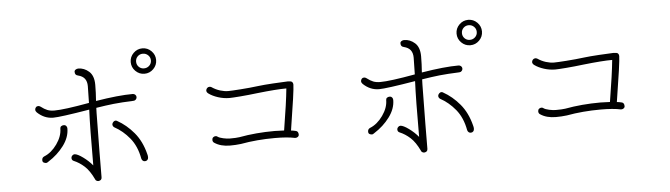

<svg xmlns="http://www.w3.org/2000/svg" viewBox="-48 -1005 4097 1174"><g transform="rotate(-5 2000.0 -418.5)"><path d="M540 -473Q540 -454 539 -441Q535 -157 535 -47Q535 -28 514 -26Q508 -26 502 -29.5Q496 -33 495 -38Q469 -93 438.5 -120.5Q408 -148 374 -162Q362 -167 362 -181Q362 -189 368.5 -195.5Q375 -202 383 -202Q401 -201 434 -177Q467 -153 491 -124Q491 -356 496 -466Q316 -436 273 -436Q218 -436 175 -477Q167 -485 167 -494Q167 -502 172.5 -508.5Q178 -515 187 -515Q194 -515 201 -510Q223 -493 241 -486Q259 -479 284 -479Q343 -479 498 -507Q500 -571 500 -610Q500 -638 487 -655.5Q474 -673 445 -680Q436 -682 431.5 -687.5Q427 -693 427 -704Q427 -712 434.5 -717Q442 -722 451 -722Q487 -722 516.5 -696Q546 -670 546 -614Q546 -567 542 -515Q682 -538 769 -538Q778 -538 784.5 -532Q791 -526 791 -517Q791 -509 785 -502.5Q779 -496 770 -496Q695 -493 648.5 -488Q602 -483 540 -473ZM353 -363Q353 -309 315 -258Q277 -207 220 -171Q211 -164 206 -164Q198 -164 190.5 -168Q183 -172 183 -183Q183 -199 197 -205Q242 -223 276 -271Q310 -319 310 -366Q310 -375 316.5 -380Q323 -385 334 -385Q342 -385 347.5 -378.5Q353 -372 353 -363ZM829 -144Q829 -134 823 -128Q817 -122 808 -122Q800 -122 794.5 -127Q789 -132 787 -140Q773 -217 732 -267Q691 -317 639 -345Q629 -352 629 -364Q630 -372 636.5 -378.5Q643 -385 650 -385Q656 -385 660 -382Q716 -351 761 -297.5Q806 -244 826 -164Q829 -155 829 -144ZM774 -733Q774 -765 797 -788Q820 -811 852 -811Q884 -811 907 -788Q930 -765 930 -733Q930 -701 907 -678Q884 -655 852 -655Q820 -655 797 -678Q774 -701 774 -733ZM898 -733Q898 -752 884.5 -765Q871 -778 852 -778Q833 -778 820 -765Q807 -752 807 -733Q807 -714 820 -701Q833 -688 852 -688Q871 -688 884.5 -701Q898 -714 898 -733Z M1759 -201Q1759 -194 1752.5 -189Q1746 -184 1739 -184H1734Q1688 -194 1612 -194Q1501 -194 1402 -176Q1388 -174 1369 -173Q1350 -172 1335 -172Q1277 -172 1239 -198Q1230 -204 1230 -216Q1230 -226 1236.5 -231.5Q1243 -237 1251 -237Q1259 -237 1263 -233Q1274 -225 1297.5 -220Q1321 -215 1337 -215Q1377 -215 1396 -218Q1499 -237 1614 -237Q1634 -237 1672 -235Q1700 -406 1708 -490Q1647 -490 1531 -477Q1474 -470 1423.5 -466Q1373 -462 1357 -462Q1322 -462 1287.5 -473Q1253 -484 1230 -501Q1219 -509 1219 -520Q1220 -529 1226 -535Q1232 -541 1241 -541Q1246 -541 1252 -538Q1277 -521 1303.5 -513Q1330 -505 1352 -505Q1371 -505 1428 -509Q1485 -513 1541 -520Q1573 -524 1630.5 -527.5Q1688 -531 1719 -532Q1741 -532 1747 -526Q1753 -520 1753 -510Q1753 -474 1714 -231Q1726 -230 1743 -226Q1759 -223 1759 -201Z M2540 -473Q2540 -454 2539 -441Q2535 -157 2535 -47Q2535 -28 2514 -26Q2508 -26 2502 -29.5Q2496 -33 2495 -38Q2469 -93 2438.5 -120.5Q2408 -148 2374 -162Q2362 -167 2362 -181Q2362 -189 2368.5 -195.5Q2375 -202 2383 -202Q2401 -201 2434 -177Q2467 -153 2491 -124Q2491 -356 2496 -466Q2316 -436 2273 -436Q2218 -436 2175 -477Q2167 -485 2167 -494Q2167 -502 2172.5 -508.5Q2178 -515 2187 -515Q2194 -515 2201 -510Q2223 -493 2241 -486Q2259 -479 2284 -479Q2343 -479 2498 -507Q2500 -571 2500 -610Q2500 -638 2487 -655.5Q2474 -673 2445 -680Q2436 -682 2431.5 -687.5Q2427 -693 2427 -704Q2427 -712 2434.5 -717Q2442 -722 2451 -722Q2487 -722 2516.5 -696Q2546 -670 2546 -614Q2546 -567 2542 -515Q2682 -538 2769 -538Q2778 -538 2784.5 -532Q2791 -526 2791 -517Q2791 -509 2785 -502.5Q2779 -496 2770 -496Q2695 -493 2648.5 -488Q2602 -483 2540 -473ZM2353 -363Q2353 -309 2315 -258Q2277 -207 2220 -171Q2211 -164 2206 -164Q2198 -164 2190.5 -168Q2183 -172 2183 -183Q2183 -199 2197 -205Q2242 -223 2276 -271Q2310 -319 2310 -366Q2310 -375 2316.5 -380Q2323 -385 2334 -385Q2342 -385 2347.5 -378.5Q2353 -372 2353 -363ZM2829 -144Q2829 -134 2823 -128Q2817 -122 2808 -122Q2800 -122 2794.5 -127Q2789 -132 2787 -140Q2773 -217 2732 -267Q2691 -317 2639 -345Q2629 -352 2629 -364Q2630 -372 2636.5 -378.5Q2643 -385 2650 -385Q2656 -385 2660 -382Q2716 -351 2761 -297.5Q2806 -244 2826 -164Q2829 -155 2829 -144ZM2774 -733Q2774 -765 2797 -788Q2820 -811 2852 -811Q2884 -811 2907 -788Q2930 -765 2930 -733Q2930 -701 2907 -678Q2884 -655 2852 -655Q2820 -655 2797 -678Q2774 -701 2774 -733ZM2898 -733Q2898 -752 2884.5 -765Q2871 -778 2852 -778Q2833 -778 2820 -765Q2807 -752 2807 -733Q2807 -714 2820 -701Q2833 -688 2852 -688Q2871 -688 2884.5 -701Q2898 -714 2898 -733Z M3759 -201Q3759 -194 3752.5 -189Q3746 -184 3739 -184H3734Q3688 -194 3612 -194Q3501 -194 3402 -176Q3388 -174 3369 -173Q3350 -172 3335 -172Q3277 -172 3239 -198Q3230 -204 3230 -216Q3230 -226 3236.5 -231.5Q3243 -237 3251 -237Q3259 -237 3263 -233Q3274 -225 3297.5 -220Q3321 -215 3337 -215Q3377 -215 3396 -218Q3499 -237 3614 -237Q3634 -237 3672 -235Q3700 -406 3708 -490Q3647 -490 3531 -477Q3474 -470 3423.5 -466Q3373 -462 3357 -462Q3322 -462 3287.5 -473Q3253 -484 3230 -501Q3219 -509 3219 -520Q3220 -529 3226 -535Q3232 -541 3241 -541Q3246 -541 3252 -538Q3277 -521 3303.5 -513Q3330 -505 3352 -505Q3371 -505 3428 -509Q3485 -513 3541 -520Q3573 -524 3630.5 -527.5Q3688 -531 3719 -532Q3741 -532 3747 -526Q3753 -520 3753 -510Q3753 -474 3714 -231Q3726 -230 3743 -226Q3759 -223 3759 -201Z"/></g></svg>

Font: Tsukimi Rounded Light
Style: Regular
Weight: 300
Designer: Takashi Funayama
Foundry: Takashi Funayama
Version: Version 1.032; ttfautohint (v1.8.3)